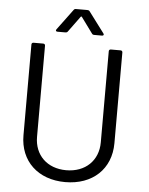

<svg xmlns="http://www.w3.org/2000/svg" viewBox="-60 -942 774 999"><g transform="rotate(5 327.5 -443.0)"><path d="M210 -768H251C256 -768 261 -769 264 -774L324 -856C325 -858 329 -858 330 -856L390 -774C393 -769 398 -768 403 -768H443C451 -768 454 -774 449 -780L368 -888C365 -893 360 -894 355 -894H297C292 -894 287 -893 284 -888L204 -780C199 -774 202 -768 210 -768ZM318 8C461 8 556 -81 556 -216V-690C556 -696 552 -700 546 -700H495C489 -700 485 -696 485 -690V-214C485 -119 418 -54 318 -54C218 -54 152 -119 152 -214V-690C152 -696 148 -700 142 -700H91C85 -700 81 -696 81 -690V-216C81 -81 176 8 318 8Z"/></g></svg>

Font: Elastic
Style: elastic
Weight: 400
Designer: Jeremy Tribby
Foundry: Tribby Type
Version: Version 1.422;hotconv 1.0.109;makeotfexe 2.5.65596